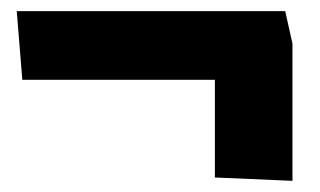

<svg xmlns="http://www.w3.org/2000/svg" viewBox="-20 -435 574 344"><path d="M491 -415H10L20 -292H365V-117L504 -111V-357Z"/></svg>

Font: Catamaran Thin ExtraBold
Style: Regular
Weight: 800
Version: Version 2.000